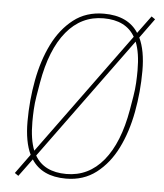

<svg xmlns="http://www.w3.org/2000/svg" viewBox="-53 -762 705 827"><g transform="rotate(5 300.0 -349.0)"><path d="M262 12Q158 12 113 -58L57 18L41 7L102 -77Q76 -131 76 -219Q76 -310 92.5 -398Q109 -486 143.5 -555.5Q178 -625 232.5 -667.5Q287 -710 364 -710Q468 -710 513 -640L569 -716L585 -705L524 -621Q550 -567 550 -479Q550 -388 533.5 -300Q517 -212 482.5 -142.5Q448 -73 393 -30.5Q338 12 262 12ZM105 -331Q100 -301 98.5 -273Q97 -245 97 -219Q97 -143 116 -96L500 -622Q461 -690 364 -690Q268 -690 204 -612.5Q140 -535 115 -390ZM262 -8Q358 -8 422 -85.5Q486 -163 511 -308L521 -367Q526 -397 527.5 -425Q529 -453 529 -479Q529 -555 510 -602L126 -76Q165 -8 262 -8Z"/></g></svg>

Font: IBM Plex Mono Thin
Style: Italic
Weight: 100
Italic angle: -9°
Monospace: yes
Designer: Mike Abbink, Paul van der Laan, Pieter van Rosmalen
Foundry: Bold Monday
Version: Version 2.3